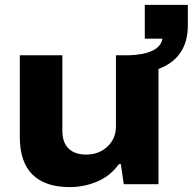

<svg xmlns="http://www.w3.org/2000/svg" viewBox="-20 -753 788 785"><path d="M265 12Q165 12 113 -39Q61 -90 61 -194V-527H235V-219Q235 -170 260.5 -145.5Q286 -121 333 -121Q384 -121 419 -153.5Q454 -186 454 -236V-527H507Q568 -529 603.5 -546Q639 -563 644 -595H572V-733H748V-650Q748 -516 628 -471V0H486L474 -82H466Q432 -34 378 -11Q324 12 265 12Z"/></svg>

Font: Archivo SemiExpanded ExtraBold
Style: Regular
Weight: 800
Width: 6
Designer: Hector Gatti
Foundry: Omnibus-Type
Version: Version 2.001; ttfautohint (v1.8.3)